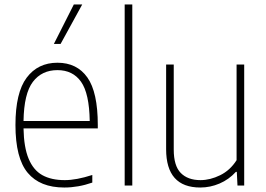

<svg xmlns="http://www.w3.org/2000/svg" viewBox="-20 -828 1188 857"><path d="M416.5 -255H85Q86.5 -170.5 107.8 -119.5Q129 -68.5 169 -46.2Q209 -24 269 -24Q321 -24 392 -47V-13Q329 9 267 9Q158.5 9 103.8 -56.5Q49 -122 49 -270Q49 -414.5 99 -481.2Q149 -548 236.5 -548Q323.5 -548 370 -482.2Q416.5 -416.5 416.5 -270ZM85 -288H380.5Q378.5 -411 341.8 -463Q305 -515 236.5 -515Q166.5 -515 126.8 -462.8Q87 -410.5 85 -288ZM220.5 -632 309.5 -808H347L250.5 -632Z M536.5 0V-808H570.5V0Z M721.5 -162V-540H755.5V-160.5Q755.5 -87.5 787 -55.8Q818.5 -24 875 -24Q918 -24 962.5 -45.8Q1007 -67.5 1036 -113V-540H1070V0H1040L1037 -61H1033Q1001.5 -26.5 960 -8.8Q918.5 9 874 9Q721.5 9 721.5 -162Z"/></svg>

Font: Encode Sans Semi Condensed Thin
Style: Regular
Weight: 250
Width: 4
Designer: Multiple Designers
Foundry: Impallari Type
Version: Version 2.000